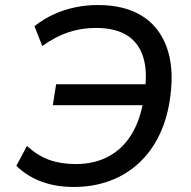

<svg xmlns="http://www.w3.org/2000/svg" viewBox="-20 -734 759 763"><path d="M273 9Q203 9 145.5 -12Q88 -33 45 -75L87 -154Q130 -115 176 -98.5Q222 -82 281 -82Q354 -82 410 -111.5Q466 -141 502 -199Q538 -257 551 -341L577 -316H190L203 -399H588L555 -368Q567 -454 548 -510.5Q529 -567 482.5 -595Q436 -623 361 -623Q303 -623 251 -605.5Q199 -588 148 -551L117 -630Q154 -659 193.5 -677Q233 -695 277 -704.5Q321 -714 369 -714Q475 -714 544 -671Q613 -628 642.5 -546.5Q672 -465 657 -352Q646 -266 614 -199Q582 -132 531.5 -85.5Q481 -39 415.5 -15Q350 9 273 9Z"/></svg>

Font: Nunito Sans 7pt Medium
Style: Italic
Weight: 500
Italic angle: -9°
Designer: Vernon Adams
Foundry: Vernon Adams
Version: Version 3.101;gftools[0.9.27]